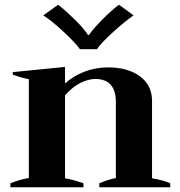

<svg xmlns="http://www.w3.org/2000/svg" viewBox="-20 -792 760 812"><path d="M163 -727 226 -772Q259 -746 297.5 -708Q336 -670 352 -644H356Q374 -670 412 -708.5Q450 -747 483 -772L545 -727Q511 -704 459 -657Q407 -610 390 -584H318Q300 -610 249 -657.5Q198 -705 163 -727ZM700 -17V0H400V-17Q438 -33 470 -39V-360Q470 -458 383 -458Q354 -458 320.5 -441.5Q287 -425 255 -389V-38Q290 -32 333 -17V0H24V-17Q67 -34 102 -39V-457Q71 -463 34 -476V-487L255 -509V-439Q289 -470 336 -488.5Q383 -507 437 -507Q520 -507 571.5 -469.5Q623 -432 623 -365V-38Q671 -30 700 -17Z"/></svg>

Font: Trirong Bold
Style: Regular
Weight: 700
Designer: Katatrad Team
Foundry: CadsonDemak
Version: Version 1.000